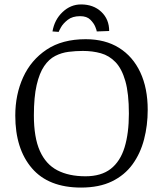

<svg xmlns="http://www.w3.org/2000/svg" viewBox="-20 -835 733 867"><path d="M346 -815Q402 -815 437.5 -781.5Q473 -748 473 -695L417 -693Q417 -697 410.5 -713.5Q404 -730 388 -746Q372 -762 342 -762Q307 -762 286 -745.5Q265 -729 255.5 -712Q246 -695 245 -691L217 -693Q226 -746 262.5 -780.5Q299 -815 346 -815ZM346 12Q199 12 124 -75.5Q49 -163 49 -313Q49 -408 84.5 -486Q120 -564 190.5 -611Q261 -658 367 -658Q455 -658 517.5 -619Q580 -580 613.5 -508.5Q647 -437 647 -339Q647 -269 630.5 -205.5Q614 -142 578.5 -93Q543 -44 485.5 -16Q428 12 346 12ZM366 -39Q437 -39 480 -72.5Q523 -106 542.5 -169.5Q562 -233 562 -322Q562 -413 546 -469Q530 -525 501.5 -554.5Q473 -584 435.5 -594.5Q398 -605 354 -605Q322 -605 290 -601Q258 -597 229.5 -582.5Q201 -568 179.5 -536.5Q158 -505 145.5 -451Q133 -397 133 -314Q133 -214 160 -153.5Q187 -93 239 -66Q291 -39 366 -39Z"/></svg>

Font: Faustina Light
Style: Regular
Weight: 300
Designer: Alfonso Garcia
Foundry: http://www.omnibus-type.com
Version: Version 1.200